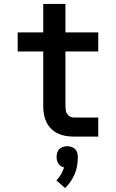

<svg xmlns="http://www.w3.org/2000/svg" viewBox="-20 -695 590 977"><path d="M480 0H355Q334 0 313.5 -3.5Q293 -7 274 -16Q255 -25 240 -40Q225 -55 216 -74Q207 -93 203.5 -113.5Q200 -134 200 -155V-433H70V-530H200V-675H313V-530H480V-433H313V-155Q313 -145 314.5 -134.5Q316 -124 321.5 -115.5Q327 -107 336 -102Q345 -97 355 -97H480ZM311 262 267 223Q281 209 290.5 192Q300 175 306 157Q297 155 289.5 150Q282 145 277 137.5Q272 130 270 121.5Q268 113 268 104Q268 93 271 82Q274 71 282 63.5Q290 56 300.5 52.5Q311 49 322 49Q333 49 343.5 52.5Q354 56 362 63.5Q370 71 373 82Q376 93 376 104Q376 126 372.5 147.5Q369 169 360.5 189.5Q352 210 339.5 228.5Q327 247 311 262Z"/></svg>

Font: Lode
Style: Bold
Weight: 700
Monospace: yes
Designer: Belleve Invis
Foundry: Belleve Invis
Version: Version 29.2.0; ttfautohint (v1.8.3)